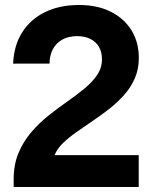

<svg xmlns="http://www.w3.org/2000/svg" viewBox="-20 -749 615 769"><path d="M34.7 0V-30.7Q34.7 -89.9 53.9 -135.8Q73.1 -181.7 104.4 -218.5Q135.7 -255.3 173.6 -285.6Q211.6 -315.9 249.5 -342.3Q287.4 -368.7 318.7 -394.6Q350 -420.6 369.2 -449Q388.4 -477.4 388.4 -511.3Q388.4 -540.9 376.1 -561.6Q363.9 -582.4 341.3 -593.4Q318.7 -604.3 289 -604.3Q253.7 -604.3 228.6 -589.9Q203.6 -575.4 191.1 -550.9Q178.6 -526.3 178.4 -494.4L32.6 -494.1Q35.6 -566.7 68.6 -619.1Q101.7 -671.6 160.1 -700.3Q218.4 -729 296.1 -729Q370 -729 423.6 -702.1Q477.1 -675.3 506.6 -627.6Q536 -579.9 536 -517Q536 -472 520.1 -435.6Q504.3 -399.1 477.4 -369Q450.6 -338.9 417.8 -313.1Q385 -287.4 350.8 -264.4Q316.6 -241.3 285.5 -219.4Q254.4 -197.6 231.6 -175.2Q208.7 -152.9 198.6 -127.6H535.6V0Z"/></svg>

Font: Mona Sans ExtraLight
Style: Regular
Weight: 200
Designer: Deni Anggara
Foundry: GitHub
Version: Version 2.000